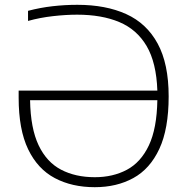

<svg xmlns="http://www.w3.org/2000/svg" viewBox="-20 -769 784 798"><path d="M374 9Q279 9 207.8 -28.8Q136.5 -66.5 97 -148.5Q57.5 -230.5 57.5 -363V-392.5H634Q630 -508.5 589.5 -577.5Q549 -646.5 476 -677.2Q403 -708 300.5 -708Q255 -708 201 -702Q147 -696 96.5 -682V-724Q148 -737.5 199 -743.2Q250 -749 301.5 -749Q419.5 -749 504.5 -710.5Q589.5 -672 635.2 -588Q681 -504 681 -368.5Q681 -233.5 642.2 -150.2Q603.5 -67 534.2 -29Q465 9 374 9ZM374 -32.5Q449.5 -32.5 507.5 -63.5Q565.5 -94.5 598.8 -164.8Q632 -235 634 -352.5H105Q107 -235.5 140.5 -165.2Q174 -95 233.8 -63.8Q293.5 -32.5 374 -32.5Z"/></svg>

Font: Encode Sans Semi Expanded ExtraLight
Style: Regular
Weight: 200
Width: 6
Designer: Multiple Designers
Foundry: Impallari Type
Version: Version 3.000; ttfautohint (v1.8.3) -l 8 -r 50 -G 200 -x 14 